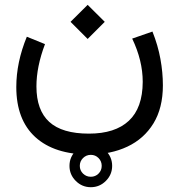

<svg xmlns="http://www.w3.org/2000/svg" viewBox="-20 -424 747 800"><path d="M269.5 267.1Q269.5 230.5 295.7 204.3Q321.8 178.2 358.4 178.2Q395 178.2 421.1 204.3Q447.3 230.5 447.3 267.1Q447.3 303.7 421.1 329.8Q395 356 358.4 356Q321.8 356 295.7 329.8Q269.5 303.7 269.5 267.1ZM312.5 267.1Q312.5 286.1 325.9 299.3Q339.4 312.5 358.4 312.5Q377.4 312.5 390.6 299.3Q403.8 286.1 403.8 267.1Q403.8 248 390.6 234.6Q377.4 221.2 358.4 221.2Q339.4 221.2 325.9 234.6Q312.5 248 312.5 267.1ZM273.9 -333 345.2 -403.8 416.5 -333 345.2 -261.7ZM530.8 -263.2 615.2 -292.5Q638.2 -234.9 648.4 -178.5Q658.7 -122.1 658.7 -68.4Q658.7 25.9 619.4 90.1Q580.1 154.3 510.7 187Q441.4 219.7 352.1 219.7Q207 219.7 127.4 147.5Q47.9 75.2 47.9 -61.5Q47.9 -164.1 91.8 -271L167.5 -240.2Q131.8 -146 131.8 -64Q131.8 35.2 185.3 84Q238.8 132.8 350.6 132.8Q459.5 132.8 516.8 79.3Q574.2 25.9 574.7 -83Q574.7 -171.4 530.8 -263.2Z"/></svg>

Font: Vazir FD-UI
Style: Regular-FD-UI
Weight: 400
Designer: Saber Rastikerdar
Foundry: Saber Rastikerdar
Version: Version 30.1.0